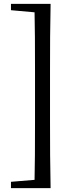

<svg xmlns="http://www.w3.org/2000/svg" viewBox="-20 -804 392 998"><path d="M243 -784Q241 -699 240.5 -611.5Q240 -524 240 -436V-173Q240 -87 240.5 0.5Q241 88 243 174H159Q161 89 161.5 2Q162 -85 162 -173V-436Q162 -523 161.5 -610Q161 -697 159 -784ZM202 -784V-738H182L37 -751V-784ZM202 129V174H37V141L182 129Z"/></svg>

Font: Noto Serif JP ExtraLight Medium
Style: Regular
Weight: 500
Version: Version 2.003-H1;hotconv 1.1.1;makeotfexe 2.6.0